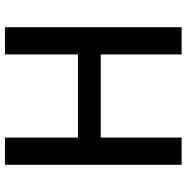

<svg xmlns="http://www.w3.org/2000/svg" viewBox="-9 -745 754 776"><g transform="rotate(-90 368.0 -357.0)"><path d="M646 0H536V-327H200V0H90V-714H200V-419H536V-714H646Z"/></g></svg>

Font: Noto Sans Hebrew Thin Medium
Style: Regular
Weight: 500
Version: Version 3.001